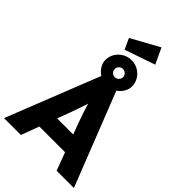

<svg xmlns="http://www.w3.org/2000/svg" viewBox="-329 -1244 1352 1352"><g transform="rotate(45 347.0 -568.0)"><path d="M-1 0 276 -700H420L695 0H523L473 -134H217L167 0ZM299 -354 265 -263H425L391 -355Q380 -385 368 -421Q356 -457 346 -491Q335 -457 323.5 -423Q312 -389 299 -354ZM347 -673Q311 -673 281 -690Q251 -707 232.5 -735Q214 -763 214 -795Q214 -831 232.5 -860.5Q251 -890 281 -907Q311 -924 347 -924Q382 -924 412 -907Q442 -890 460.5 -860.5Q479 -831 479 -795Q479 -763 460.5 -735Q442 -707 412 -690Q382 -673 347 -673ZM347 -755Q363 -755 375.5 -767Q388 -779 388 -795Q388 -814 375.5 -825.5Q363 -837 347 -837Q330 -837 318 -825Q306 -813 306 -795Q306 -779 318 -767Q330 -755 347 -755ZM259 -941 222 -1021 431 -1136 486 -1019Z"/></g></svg>

Font: Lexend Deca
Style: Bold
Weight: 700
Designer: Bonnie Shaver-Troup, Thomas Jockin
Foundry: Lexend
Version: Version 1.008; ttfautohint (v1.8.4.7-5d5b)